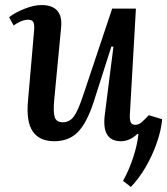

<svg xmlns="http://www.w3.org/2000/svg" viewBox="-20 -545 663 760"><path d="M16 -477Q39 -495 76.5 -510Q114 -525 144 -525Q230 -525 222 -437L195 -154Q190 -102 196.5 -81.5Q203 -61 229 -61Q255 -61 272 -83.5Q289 -106 310 -170L424 -511H518L494 -91Q493 -69 498 -60Q503 -51 515 -51Q529 -51 540 -60.5Q551 -70 569 -89L622 -73Q618 -29 600.5 21Q583 71 556.5 116.5Q530 162 498 195L467 171Q490 130 506.5 80.5Q523 31 528 -14L524 -15Q493 14 459 14Q381 14 395 -92L429 -360L421 -361L350 -139Q323 -57 287.5 -21.5Q252 14 195 14Q136 14 109.5 -25Q83 -64 91 -148L115 -424Q117 -448 112 -457.5Q107 -467 91 -467Q78 -467 62.5 -460.5Q47 -454 34 -444Z"/></svg>

Font: Literata 36pt Medium
Style: Italic
Weight: 500
Italic angle: -2°
Designer: Latin by Veronika Burian and Jose Scaglione. Greek by Irene Vlachou. Cyrillic by Vera Evstafieva
Foundry: TypeTogether
Version: Version 3.002